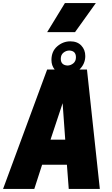

<svg xmlns="http://www.w3.org/2000/svg" viewBox="-60 -1234 730 1254"><path d="M430 -1024H248L364 -1214H566ZM592 0H389L377 -158H215L164 0H-40L248 -780H297Q276 -806 276 -842Q276 -899 314 -931.5Q352 -964 399 -964Q445 -964 471 -936.5Q497 -909 497 -868Q497 -817 459 -780H508ZM366 -322 349 -560 270 -322ZM380 -806Q401 -806 418.5 -820Q436 -834 436 -860Q436 -902 393 -904Q372 -904 354.5 -890Q337 -876 337 -850Q337 -809 380 -806Z"/></svg>

Font: Tanohe Sans ExtraBold
Style: Italic
Weight: 800
Designer: Village Type and Design LLC & Cristiano Sobral
Foundry: Cooper Hewitt Smithsonian Design Museum
Version: Version 1.00;September 29, 2021;FontCreator 13.0.0.2655 64-b